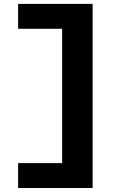

<svg xmlns="http://www.w3.org/2000/svg" viewBox="-20 -812 640 964"><path d="M71 132V7H292V-667.5H71V-792.5H445V132Z"/></svg>

Font: Google Sans Code
Style: Regular
Weight: 400
Monospace: yes
Designer: Google Sans Code Authors
Foundry: Google LLC
Version: Version 6.000